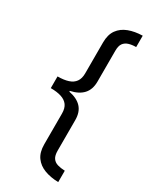

<svg xmlns="http://www.w3.org/2000/svg" viewBox="-233 -855 857 1053"><g transform="rotate(30 195.5 -328.5)"><path d="M44 -365Q84 -365 111.5 -374Q139 -383 153 -403Q167 -423 167 -455V-651Q167 -701 189 -731.5Q211 -762 249.5 -776.5Q288 -791 337 -792V-720Q310 -720 290 -713.5Q270 -707 259 -691.5Q248 -676 248 -645V-450Q248 -400 221 -370.5Q194 -341 142 -330V-325Q194 -315 221 -286Q248 -257 248 -206V-13Q248 18 259 34Q270 50 290 56Q310 62 337 63V135Q288 134 249.5 119.5Q211 105 189 74.5Q167 44 167 -6V-201Q167 -234 153 -253.5Q139 -273 111.5 -282Q84 -291 44 -291Z"/></g></svg>

Font: ubangla25
Style: Book
Weight: 400
Designer: Jelle Bosma - Monotype Design Team
Foundry: Monotype Imaging Inc.
Version: Version 2.003